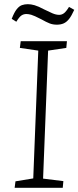

<svg xmlns="http://www.w3.org/2000/svg" viewBox="-20 -898 375 918"><path d="M163 -656 75 -669 79 -701H300L297 -669L210 -656L186 -44L283 -32L280 0H50L54 -31L139 -45ZM252 -780Q233 -780 217.5 -786Q202 -792 177 -806Q142 -824 129 -827.5Q116 -831 106 -831Q93 -831 82.5 -824Q72 -817 58 -794L36 -808Q48 -839 60 -854Q72 -869 85 -873.5Q98 -878 113 -878Q128 -878 145.5 -873Q163 -868 191 -853Q213 -842 230.5 -834.5Q248 -827 263 -827Q275 -827 285.5 -834.5Q296 -842 310 -865L335 -851Q322 -822 310 -807Q298 -792 284 -786Q270 -780 252 -780Z"/></svg>

Font: Literata ExtraLight
Style: Italic
Weight: 250
Italic angle: -2°
Designer: Latin by Veronika Burian and Jose Scaglione. Greek by Irene Vlachou. Cyrillic by Vera Evstafieva
Foundry: TypeTogether
Version: Version 3.002